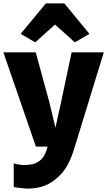

<svg xmlns="http://www.w3.org/2000/svg" viewBox="-22 -866 633 1134"><path d="M59 238V99Q67.5 102 87.5 105.5Q107.5 109 120 109Q145 109 172.2 103Q199.5 97 222.8 74.2Q246 51.5 259 0H190L-2 -557H189L269 -264L305.5 -111.5L339 -264L401 -557H591L416 13Q385.5 112.5 338.5 162.5Q291.5 212.5 238 232Q219.5 239.5 191.8 243.8Q164 248 142 248Q134.5 248 115.8 246.2Q97 244.5 79.5 242.2Q62 240 59 238ZM186 -616 100 -666 249 -846H358L506 -666L420 -616L303 -721Z"/></svg>

Font: Merriweather Sans ExtraBold
Style: Regular
Weight: 800
Designer: Eben Sorkin
Foundry: Eben Sorkin
Version: Version 2.001; ttfautohint (v1.8.3)